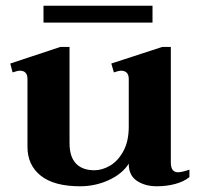

<svg xmlns="http://www.w3.org/2000/svg" viewBox="-20 -641 703 671"><path d="M513 -562H132V-621H513ZM642 -48V-22Q622 -6 592 2Q562 10 528 10Q487 10 458.5 -9Q430 -28 430 -68V-69Q407 -33 360 -11.5Q313 10 260 10Q169 10 122.5 -27Q76 -64 76 -128V-365Q76 -394 49 -394Q42 -394 24 -388L16 -419L191 -477H223V-141Q223 -93 245.5 -69.5Q268 -46 310 -46Q337 -46 364.5 -62Q392 -78 411 -112.5Q430 -147 430 -199V-365Q430 -394 402 -394Q396 -394 378 -388L369 -419L547 -477H577V-73Q577 -39 602 -39Q615 -39 642 -48Z"/></svg>

Font: Taviraj SemiBold
Style: Regular
Weight: 600
Designer: Katatrad Team
Foundry: CadsonDemak
Version: Version 1.001